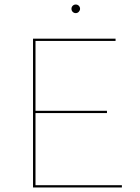

<svg xmlns="http://www.w3.org/2000/svg" viewBox="-20 -829 619 849"><path d="M519 -10V0H126V-658H491V-648H137V-339H453V-329H137V-10ZM296 -790Q296 -798 301.5 -803.5Q307 -809 315 -809Q323 -809 328.5 -803.5Q334 -798 334 -790Q334 -783 328.5 -777Q323 -771 315 -771Q307 -771 301.5 -776.5Q296 -782 296 -790Z"/></svg>

Font: Ysabeau Hairline
Style: Regular
Weight: 100
Designer: Christian Thalmann (Catharsis Fonts)
Version: Version 0.003